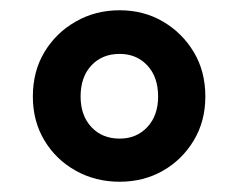

<svg xmlns="http://www.w3.org/2000/svg" viewBox="-20 -805 463 374"><path d="M213 -451Q166 -451 127.5 -472.5Q89 -494 66.5 -531.5Q44 -569 44 -617Q44 -666 66.5 -703.5Q89 -741 127.5 -763Q166 -785 213 -785Q260 -785 297.5 -763Q335 -741 357.5 -703.5Q380 -666 380 -617Q380 -569 357.5 -531.5Q335 -494 297.5 -472.5Q260 -451 213 -451ZM213 -535Q246 -535 267 -557.5Q288 -580 288 -617Q288 -655 267 -677.5Q246 -700 213 -700Q179 -700 158 -677.5Q137 -655 137 -617Q137 -580 158 -557.5Q179 -535 213 -535Z"/></svg>

Font: Noto Sans SC Thin Black
Style: Regular
Weight: 900
Version: Version 2.004-H2;hotconv 1.0.118;makeotfexe 2.5.65603